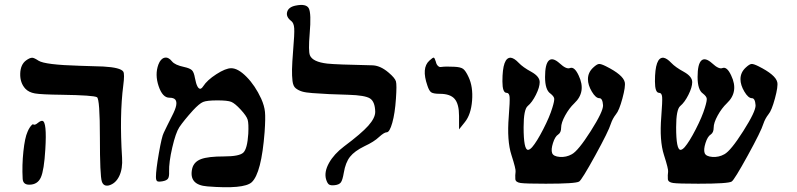

<svg xmlns="http://www.w3.org/2000/svg" viewBox="-20 -992 3270 788"><path d="M112 -755Q102 -755 87 -744Q64 -727 63 -689.5Q62 -652 84 -628Q98 -613 123.5 -608.5Q149 -604 235 -603Q364 -601 378 -593Q390 -586 390 -427Q390 -271 398 -247Q405 -226 427 -231Q455 -239 469.5 -269.5Q484 -300 481 -345Q470 -518 486 -642Q492 -688 486 -698Q475 -715 404 -719Q383 -720 308 -722Q164 -726 138 -743Q120 -755 112 -755ZM154 -496Q147 -497 136 -488Q122 -476 116 -482Q115 -483 111 -479.5Q107 -476 102 -468.5Q97 -461 93 -451Q82 -427 76 -370.5Q70 -314 73 -259Q74 -234 100 -234Q134 -234 147.5 -263.5Q161 -293 166 -379Q173 -493 154 -496Z M831 -227Q753 -233 769 -301Q776 -328 805 -339Q834 -350 899 -350Q962 -350 978.5 -365.5Q995 -381 999 -443Q1001 -485 996.5 -500.5Q992 -516 968 -542Q944 -568 929 -574Q914 -580 872 -580Q829 -580 813.5 -573.5Q798 -567 772 -539Q735 -498 716 -470Q701 -447 687 -386.5Q673 -326 674 -288Q675 -267 669.5 -259Q664 -251 647 -248Q630 -245 625 -248.5Q620 -252 620 -266Q620 -294 632 -363Q644 -432 652 -447Q653 -450 665.5 -475Q678 -500 686 -516Q700 -543 703 -559Q706 -575 699.5 -583Q693 -591 675 -591Q647 -591 631 -638.5Q615 -686 630 -727Q639 -751 655 -755Q671 -759 686 -740Q698 -725 736 -717Q759 -712 767.5 -704Q776 -696 780 -672Q789 -624 804 -628Q809 -630 814 -638Q830 -663 868 -687.5Q906 -712 929 -712Q957 -712 992 -676.5Q1027 -641 1052 -587Q1065 -558 1067.5 -532.5Q1070 -507 1066 -450Q1053 -281 1013 -244Q981 -215 831 -227Z M1318 -257Q1310 -287 1330.5 -323.5Q1351 -360 1392 -391Q1463 -444 1491.5 -476Q1520 -508 1520 -533Q1519 -575 1498.5 -588Q1478 -601 1410 -603Q1325 -605 1262 -610Q1234 -612 1219.5 -616.5Q1205 -621 1194 -629.5Q1183 -638 1180.5 -659.5Q1178 -681 1178.5 -707.5Q1179 -734 1183 -784Q1189 -854 1187.5 -876Q1186 -898 1175 -906Q1153 -923 1158.5 -943Q1164 -963 1193 -969Q1237 -978 1247.5 -957.5Q1258 -937 1251 -854Q1245 -782 1252 -765Q1263 -738 1323 -731Q1359 -727 1506 -724Q1540 -724 1575 -694Q1601 -672 1605 -658Q1609 -644 1605 -587Q1601 -527 1590 -488Q1579 -449 1567 -449Q1557 -449 1536 -430Q1515 -410 1476 -392Q1435 -372 1416.5 -348.5Q1398 -325 1391 -283Q1386 -253 1379 -243.5Q1372 -234 1354 -232Q1337 -230 1330 -235Q1323 -240 1318 -257Z M1864 -516Q1864 -565 1846 -586Q1828 -607 1785 -607Q1759 -607 1750 -613Q1741 -619 1734 -641Q1709 -713 1742 -743Q1756 -756 1760 -755.5Q1764 -755 1769 -738Q1771 -728 1777 -722Q1783 -716 1789 -717Q1810 -720 1844 -718Q1870 -717 1880.5 -709.5Q1891 -702 1903 -676Q1922 -636 1917.5 -579Q1913 -522 1888 -491L1864 -461Z M2095 -257Q2094 -273 2096 -287Q2098 -297 2079 -356Q2060 -415 2068 -513Q2073 -577 2071.5 -594Q2070 -611 2059 -611Q2042 -611 2042 -658Q2042 -758 2077 -755Q2091 -753 2109 -734Q2126 -716 2161 -697Q2195 -678 2195 -655Q2195 -634 2179.5 -603Q2164 -572 2146 -557Q2129 -543 2129 -470Q2129 -377 2147 -377Q2154 -377 2164 -388Q2183 -410 2209.5 -461.5Q2236 -513 2247 -550Q2256 -579 2254.5 -588Q2253 -597 2239 -608Q2217 -623 2217 -676Q2217 -729 2232.5 -743.5Q2248 -758 2277 -732Q2305 -706 2320 -713Q2338 -719 2355 -682Q2387 -615 2337 -568Q2316 -548 2299.5 -518Q2283 -488 2283 -468Q2283 -448 2271 -440Q2258 -432 2249.5 -405Q2241 -378 2246 -364Q2251 -350 2277.5 -348Q2304 -346 2327 -359Q2353 -373 2404.5 -454Q2456 -535 2455 -560Q2453 -589 2440 -589Q2425 -589 2409 -616Q2393 -643 2393 -667Q2393 -695 2415 -715Q2430 -729 2438.5 -729.5Q2447 -730 2467 -720Q2537 -685 2544 -655Q2548 -638 2534.5 -588Q2521 -538 2508 -523Q2494 -505 2487 -484Q2478 -454 2423 -354Q2368 -254 2357 -247Q2343 -238 2220 -238Q2137 -238 2116.5 -241Q2096 -244 2095 -257Z M2721 -257Q2720 -273 2722 -287Q2724 -297 2705 -356Q2686 -415 2694 -513Q2699 -577 2697.5 -594Q2696 -611 2685 -611Q2668 -611 2668 -658Q2668 -758 2703 -755Q2717 -753 2735 -734Q2752 -716 2787 -697Q2821 -678 2821 -655Q2821 -634 2805.5 -603Q2790 -572 2772 -557Q2755 -543 2755 -470Q2755 -377 2773 -377Q2780 -377 2790 -388Q2809 -410 2835.5 -461.5Q2862 -513 2873 -550Q2882 -579 2880.5 -588Q2879 -597 2865 -608Q2843 -623 2843 -676Q2843 -729 2858.5 -743.5Q2874 -758 2903 -732Q2931 -706 2946 -713Q2964 -719 2981 -682Q3013 -615 2963 -568Q2942 -548 2925.5 -518Q2909 -488 2909 -468Q2909 -448 2897 -440Q2884 -432 2875.5 -405Q2867 -378 2872 -364Q2877 -350 2903.5 -348Q2930 -346 2953 -359Q2979 -373 3030.5 -454Q3082 -535 3081 -560Q3079 -589 3066 -589Q3051 -589 3035 -616Q3019 -643 3019 -667Q3019 -695 3041 -715Q3056 -729 3064.5 -729.5Q3073 -730 3093 -720Q3163 -685 3170 -655Q3174 -638 3160.5 -588Q3147 -538 3134 -523Q3120 -505 3113 -484Q3104 -454 3049 -354Q2994 -254 2983 -247Q2969 -238 2846 -238Q2763 -238 2742.5 -241Q2722 -244 2721 -257Z"/></svg>

Font: Daniel
Style: Regular
Weight: 400
Version: Version 1.1